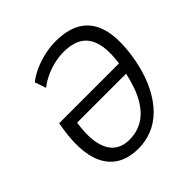

<svg xmlns="http://www.w3.org/2000/svg" viewBox="-188 -868 1031 1031"><g transform="rotate(-45 327.5 -352.5)"><path d="M290 9Q227 9 181 -13.5Q135 -36 107 -81Q79 -126 71.5 -192.5Q64 -259 77 -346L84 -389H557L547 -323H139L157 -340Q141 -243 152.5 -181Q164 -119 199 -89Q234 -59 289 -59Q346 -59 392.5 -86.5Q439 -114 473.5 -174Q508 -234 529 -334Q551 -440 541 -508.5Q531 -577 489.5 -610Q448 -643 371 -643Q337 -643 302 -635Q267 -627 233.5 -612Q200 -597 169 -573L147 -637Q179 -662 218.5 -679Q258 -696 300 -705Q342 -714 379 -714Q484 -714 543 -670Q602 -626 618 -539.5Q634 -453 609 -326Q591 -240 559 -177Q527 -114 485.5 -72.5Q444 -31 394 -11Q344 9 290 9Z"/></g></svg>

Font: Nunito Sans 10pt Condensed
Style: Italic
Weight: 400
Width: 3
Italic angle: -9°
Designer: Vernon Adams
Foundry: Vernon Adams
Version: Version 3.101;gftools[0.9.27]